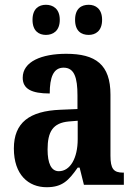

<svg xmlns="http://www.w3.org/2000/svg" viewBox="-20 -773 566 803"><path d="M351 -627C379 -627 407 -643 407 -690C407 -737 379 -753 351 -753C320 -753 294 -737 294 -690C294 -643 320 -627 351 -627ZM172 -627C201 -627 230 -643 230 -690C230 -737 201 -753 172 -753C143 -753 116 -737 116 -690C116 -643 143 -627 172 -627ZM175 10C241 10 267 -18 305 -72H313L331 0H498V-51H495C455 -51 442 -67 442 -122V-377C442 -503 380 -548 257 -548C155 -548 75 -516 75 -448C75 -401 112 -382 188 -382C188 -449 203 -490 246 -490C291 -490 304 -448 304 -374V-317L233 -314C103 -309 38 -260 38 -152C38 -42 99 10 175 10ZM226 -57C194 -57 179 -90 179 -148C179 -222 201 -259 268 -265L305 -268V-191C305 -112 274 -57 226 -57Z"/></svg>

Font: Noto Serif Myanmar Condensed
Style: Bold
Weight: 700
Width: 3
Designer: Ben Mitchell and the Monotype Design Team
Foundry: Monotype Imaging Inc.
Version: Version 2.106